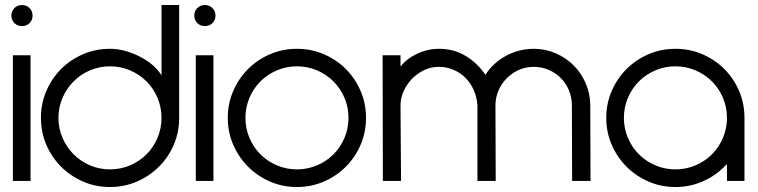

<svg xmlns="http://www.w3.org/2000/svg" viewBox="-20 -720 3016 764"><path d="M31.3 -500H101.5V0H31.3ZM25.3 -658.1Q25.3 -675.8 37.4 -687.9Q49.5 -700 67.7 -700Q85.4 -700 97.5 -687.9Q109.6 -675.8 109.6 -658.1Q109.6 -639.9 97.5 -628Q85.4 -616.2 67.7 -616.2Q49.5 -616.2 37.4 -628Q25.3 -639.9 25.3 -658.1Z M692.9 -251Q692.9 -193.9 671.5 -143.9Q650 -93.9 612.4 -56.6Q574.7 -19.2 524.7 2.5Q474.7 24.2 417.7 24.2Q360.6 24.2 310.6 2.5Q260.6 -19.2 223.2 -56.6Q185.9 -93.9 164.4 -143.9Q142.9 -193.9 142.9 -251Q142.9 -308.1 164.4 -358.1Q185.9 -408.1 223.2 -445.5Q260.6 -482.8 310.6 -504.3Q360.6 -525.8 417.7 -525.8Q474.7 -525.8 534.8 -495.5Q594.9 -465.2 622.7 -420.2V-700H692.9ZM622.7 -251Q622.7 -292.9 606.8 -330.6Q590.9 -368.2 562.9 -396.2Q534.8 -424.2 497.2 -440.2Q459.6 -456.1 417.7 -456.1Q375.8 -456.1 338.4 -440.2Q301 -424.2 273 -396.2Q244.9 -368.2 228.8 -330.6Q212.6 -292.9 212.6 -251Q212.6 -209.1 228.8 -171.5Q244.9 -133.8 273 -105.8Q301 -77.8 338.4 -61.9Q375.8 -46 417.7 -46Q459.6 -46 497.2 -61.9Q534.8 -77.8 562.9 -105.8Q590.9 -133.8 606.8 -171.5Q622.7 -209.1 622.7 -251Z M759.1 -500H829.3V0H759.1ZM753 -658.1Q753 -675.8 765.2 -687.9Q777.3 -700 795.5 -700Q813.1 -700 825.3 -687.9Q837.4 -675.8 837.4 -658.1Q837.4 -639.9 825.3 -628Q813.1 -616.2 795.5 -616.2Q777.3 -616.2 765.2 -628Q753 -639.9 753 -658.1Z M886.4 -251Q886.4 -308.1 908.1 -358.1Q929.8 -408.1 967.2 -445.5Q1004.5 -482.8 1054.5 -504.3Q1104.5 -525.8 1161.6 -525.8Q1218.7 -525.8 1268.7 -504.3Q1318.7 -482.8 1356.1 -445.5Q1393.4 -408.1 1414.9 -358.1Q1436.4 -308.1 1436.4 -251Q1436.4 -193.9 1414.9 -143.9Q1393.4 -93.9 1356.1 -56.6Q1318.7 -19.2 1268.7 2.5Q1218.7 24.2 1161.6 24.2Q1104.5 24.2 1054.5 2.5Q1004.5 -19.2 967.2 -56.6Q929.8 -93.9 908.1 -143.9Q886.4 -193.9 886.4 -251ZM956.6 -251Q956.6 -209.1 972.5 -171.5Q988.4 -133.8 1016.4 -105.8Q1044.4 -77.8 1082.1 -61.9Q1119.7 -46 1161.6 -46Q1203.5 -46 1241.2 -61.9Q1278.8 -77.8 1306.8 -105.8Q1334.8 -133.8 1350.8 -171.5Q1366.7 -209.1 1366.7 -251Q1366.7 -292.9 1350.8 -330.6Q1334.8 -368.2 1306.8 -396.2Q1278.8 -424.2 1241.2 -440.2Q1203.5 -456.1 1161.6 -456.1Q1119.7 -456.1 1082.1 -440.2Q1044.4 -424.2 1016.4 -396.2Q988.4 -368.2 972.5 -330.6Q956.6 -292.9 956.6 -251Z M1502.5 -500H1573.7V-455.1Q1598.5 -486.9 1640.2 -506.3Q1681.8 -525.8 1726.8 -525.8Q1785.9 -525.8 1832.8 -497.5Q1879.8 -469.2 1911.6 -422.2Q1941.4 -469.2 1992.9 -497.5Q2044.4 -525.8 2104.5 -525.8Q2150.5 -525.8 2191.7 -507.8Q2232.8 -489.9 2263.1 -459.3Q2293.4 -428.8 2311.1 -387.4Q2328.8 -346 2328.8 -300L2329.8 0H2256.6L2255.6 -300Q2255.6 -331.8 2244.2 -359.8Q2232.8 -387.9 2212.1 -408.8Q2191.4 -429.8 2163.6 -441.9Q2135.9 -454 2104.5 -454Q2071.7 -454 2044.7 -441.9Q2017.7 -429.8 1996.7 -408.8Q1975.8 -387.9 1963.6 -359.8Q1951.5 -331.8 1951.5 -300L1952.5 0H1879.8V-300Q1877.8 -332.8 1865.2 -361.4Q1852.5 -389.9 1832.1 -410.4Q1811.6 -430.8 1784.1 -442.4Q1756.6 -454 1726.8 -454Q1694.4 -454 1667.4 -440.9Q1640.4 -427.8 1619.4 -406.3Q1598.5 -384.8 1586.1 -357.3Q1573.7 -329.8 1573.7 -300L1575.8 0H1503.5Z M2392.4 -251Q2392.4 -308.1 2414.1 -358.1Q2435.9 -408.1 2473.2 -445.5Q2510.6 -482.8 2560.6 -504.3Q2610.6 -525.8 2667.7 -525.8Q2724.7 -525.8 2774.7 -504.3Q2824.7 -482.8 2862.1 -445.5Q2899.5 -408.1 2921 -358.1Q2942.4 -308.1 2942.4 -251V0H2872.7V-67.2Q2867.7 -62.1 2861.6 -56.1Q2824.7 -19.2 2774.7 2.5Q2724.7 24.2 2667.7 24.2Q2610.6 24.2 2560.6 2.5Q2510.6 -19.2 2473.2 -56.6Q2435.9 -93.9 2414.1 -143.9Q2392.4 -193.9 2392.4 -251ZM2462.6 -251Q2462.6 -209.1 2478.5 -171.5Q2494.4 -133.8 2522.5 -105.8Q2550.5 -77.8 2588.1 -61.9Q2625.8 -46 2667.7 -46Q2709.6 -46 2747.2 -61.9Q2784.8 -77.8 2812.9 -105.8Q2840.9 -133.8 2856.6 -171.2Q2870.7 -205.1 2872.7 -241.9V-251Q2872.7 -292.9 2856.8 -330.6Q2840.9 -368.2 2812.9 -396.2Q2784.8 -424.2 2747.2 -440.2Q2709.6 -456.1 2667.7 -456.1Q2625.8 -456.1 2588.1 -440.2Q2550.5 -424.2 2522.5 -396.2Q2494.4 -368.2 2478.5 -330.6Q2462.6 -292.9 2462.6 -251Z"/></svg>

Font: Myanmar KatKuu
Style: Regular
Weight: 400
Designer: Khon Soe Zaw Thu
Foundry: MPUA
Version: Version 1.00 September 13, 2016, initial release